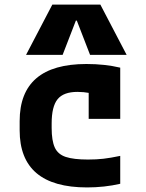

<svg xmlns="http://www.w3.org/2000/svg" viewBox="-20 -810 640 840"><path d="M361 10Q66 10 66 -240V-280Q66 -530 358 -530Q439 -530 506 -514V-290H368V-495L424 -390Q401 -398 373 -403Q345 -408 319 -408Q258 -408 232 -376Q206 -344 206 -270V-250Q206 -195 219.5 -165Q233 -135 267.5 -123.5Q302 -112 365 -112Q402 -112 432.5 -115.5Q463 -119 506 -128V-6Q472 2 435 6Q398 10 361 10ZM94 -570 209 -790H419L534 -570H374L316 -720H312L254 -570Z"/></svg>

Font: M PLUS Code Latin Expanded
Style: Bold
Weight: 700
Width: 7
Designer: Coji Morishita
Foundry: UNDERFOREST DESIGN
Version: Version 1.002; ttfautohint (v1.8.3)